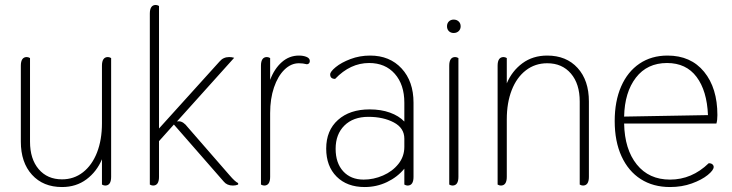

<svg xmlns="http://www.w3.org/2000/svg" viewBox="-20 -744 2950 774"><path d="M64 -173V-479Q64 -514 88 -514Q94 -514 101 -510V-173Q101 -103 136 -62Q171 -21 230 -21Q278 -21 314.5 -49.5Q351 -78 371 -129Q391 -180 391 -247V-479Q391 -514 415 -514Q421 -514 428 -510V-31Q428 4 404 4Q398 4 391 0V-102Q370 -52 328.5 -21Q287 10 230 10Q154 10 109 -39.5Q64 -89 64 -173Z M940 -6V0Q931 4 919 4Q895 4 882 -12L681 -242L621 -175V-31Q621 4 597 4Q591 4 584 0V-689Q584 -724 608 -724Q614 -724 621 -720V-226L865 -496Q880 -514 904 -514Q914 -514 924 -511L693 -254Q695 -255 701 -255Q719 -255 737 -231L905 -38Q928 -11 940 -6Z M1032 0V-479Q1032 -514 1056 -514Q1062 -514 1069 -510V-422Q1086 -467 1116 -493.5Q1146 -520 1185 -520Q1203 -520 1216 -514.5Q1229 -509 1229 -498Q1229 -492 1225.5 -488.5Q1222 -485 1217 -485Q1201 -489 1185 -489Q1153 -489 1126.5 -463Q1100 -437 1084.5 -391.5Q1069 -346 1069 -288V-31Q1069 4 1045 4Q1039 4 1032 0Z M1295 -145Q1295 -218 1342.5 -260.5Q1390 -303 1470 -303Q1516 -303 1552 -290Q1588 -277 1610 -254V-330Q1610 -403 1571.5 -446.5Q1533 -490 1468 -490Q1392 -490 1331 -426Q1311 -426 1311 -444Q1311 -455 1333.5 -473.5Q1356 -492 1393 -506Q1430 -520 1472 -520Q1551 -520 1599 -468Q1647 -416 1647 -330V-31Q1647 4 1623 4Q1617 4 1610 0V-64Q1582 -30 1540 -10Q1498 10 1450 10Q1379 10 1337 -32Q1295 -74 1295 -145ZM1610 -152V-185Q1610 -228 1567.5 -250.5Q1525 -273 1465 -273Q1404 -273 1368.5 -238Q1333 -203 1333 -144Q1333 -87 1363.5 -53.5Q1394 -20 1446 -20Q1486 -20 1524 -36.5Q1562 -53 1586 -83Q1610 -113 1610 -152Z M1782 -638Q1782 -650 1789.5 -657.5Q1797 -665 1809 -665Q1821 -665 1829 -657.5Q1837 -650 1837 -638Q1837 -626 1829 -618.5Q1821 -611 1809 -611Q1797 -611 1789.5 -618.5Q1782 -626 1782 -638ZM1791 0V-479Q1791 -514 1815 -514Q1821 -514 1828 -510V-31Q1828 4 1804 4Q1798 4 1791 0Z M1986 0V-479Q1986 -514 2010 -514Q2016 -514 2023 -510V-408Q2044 -458 2086 -489Q2128 -520 2186 -520Q2263 -520 2308.5 -470Q2354 -420 2354 -335V-31Q2354 4 2330 4Q2324 4 2317 0V-335Q2317 -406 2281.5 -447.5Q2246 -489 2186 -489Q2137 -489 2100 -460.5Q2063 -432 2043 -381Q2023 -330 2023 -263V-31Q2023 4 1999 4Q1993 4 1986 0Z M2458 -256Q2458 -336 2484 -395.5Q2510 -455 2558 -487.5Q2606 -520 2671 -520Q2765 -520 2818.5 -454.5Q2872 -389 2872 -280Q2872 -259 2868 -246H2496Q2498 -142 2547 -81Q2596 -20 2681 -20Q2769 -20 2837 -86Q2847 -86 2852 -81.5Q2857 -77 2857 -71Q2857 -58 2833 -38.5Q2809 -19 2769 -4.5Q2729 10 2681 10Q2613 10 2563 -22Q2513 -54 2485.5 -114Q2458 -174 2458 -256ZM2834 -280Q2830 -378 2788 -434Q2746 -490 2669 -490Q2589 -490 2543.5 -431Q2498 -372 2496 -274Z"/></svg>

Font: Thasadith
Style: Regular
Weight: 400
Designer: Cadson Demak Co.,Ltd.
Foundry: Cadson Demak Co.,Ltd.
Version: Version 1.000; ttfautohint (v1.6)